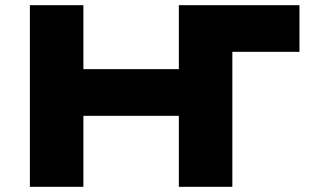

<svg xmlns="http://www.w3.org/2000/svg" viewBox="-20 -720 1191 740"><path d="M95.2 0V-700H301.4V-453.5H669.3V-700H1134.2V-520.2H875.5V0H669.3V-273.6H301.4V0Z"/></svg>

Font: Science Gothic
Style: Regular
Weight: 400
Designer: Thomas Phinney, Vassil Kateliev, Brandon Buerkle
Foundry: Font Detective LLC
Version: Version 1.018